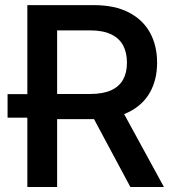

<svg xmlns="http://www.w3.org/2000/svg" viewBox="-20 -748 699 768"><path d="M156.7 -277.3H10.3V-371.6H156.7ZM89.4 0V-727.5H355Q439 -727.5 495.4 -698.2Q551.8 -668.9 580.1 -617.2Q608.4 -565.4 608.4 -497.1Q608.4 -429.2 579.8 -378.4Q551.3 -327.6 494.6 -299.6Q438 -271.5 353.5 -271.5H158.2V-372.1H339.8Q392.1 -372.1 424.6 -387Q457 -401.9 472.4 -429.7Q487.8 -457.5 487.8 -497.1Q487.8 -537.6 472.4 -566.4Q457 -595.2 424.3 -610.8Q391.6 -626.5 339.4 -626.5H208.5V0ZM501.5 0 325.2 -329.1H456.1L635.7 0Z"/></svg>

Font: Inter
Style: 540
Weight: 540
Designer: Rasmus Andersson
Foundry: rsms
Version: Version 4.001;git-66647c0bb